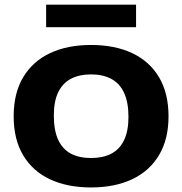

<svg xmlns="http://www.w3.org/2000/svg" viewBox="-20 -795 780 822"><path d="M370 7.5Q268.5 7.5 194.2 -27.2Q120 -62 79.2 -130.2Q38.5 -198.5 38.5 -297Q38.5 -396 79.2 -464.2Q120 -532.5 194.2 -567.5Q268.5 -602.5 370 -602.5Q471.5 -602.5 546 -567.5Q620.5 -532.5 661 -464Q701.5 -395.5 701.5 -297Q701.5 -199 660.8 -130.8Q620 -62.5 545.5 -27.5Q471 7.5 370 7.5ZM370 -118.5Q421 -118.5 456.8 -137.2Q492.5 -156 511.2 -195.2Q530 -234.5 530 -294.5Q530 -357.5 511 -398Q492 -438.5 456 -457.5Q420 -476.5 370 -476.5Q320 -476.5 284.2 -458Q248.5 -439.5 229.5 -400.5Q210.5 -361.5 210.5 -300.5Q210.5 -236.5 229.2 -196.2Q248 -156 283.5 -137.2Q319 -118.5 370 -118.5ZM177.5 -678.5V-775H562.5V-678.5Z"/></svg>

Font: Encode Sans SC SemiExpanded
Style: Bold
Weight: 700
Width: 6
Designer: Multiple Designers
Foundry: Impallari Type
Version: Version 3.002